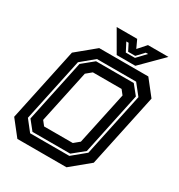

<svg xmlns="http://www.w3.org/2000/svg" viewBox="-198 -991 1049 1124"><g transform="rotate(30 326.5 -429.0)"><path d="M86 0 5 -103 110 -597 235 -700H567L648 -597L543 -103L418 0ZM185 -141.5H379L416 -172L492 -528L468 -558.5H274L237 -528L161 -172ZM134 -66H399L486.5 -138L577.5 -566L520.5 -638H255.5L168.5 -566L77.5 -138ZM142 -80 92.5 -142 181.5 -562 257.5 -624H512.5L562.5 -562L473.5 -142L397 -80ZM344 -716 262 -858H400.5L425.5 -804L473.5 -858H612L470 -716ZM383 -755H445L500 -813H484.5L440.5 -766H392.5L368.5 -813H353Z"/></g></svg>

Font: Tourney
Style: Bold Italic
Weight: 700
Italic angle: -12°
Version: Version 1.015